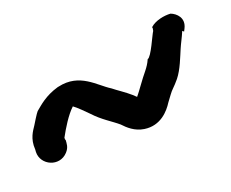

<svg xmlns="http://www.w3.org/2000/svg" viewBox="-57 -575 733 610"><g transform="rotate(-30 309.5 -270.0)"><path d="M2 -242C-7 -198 45 -163 83 -192C99 -204 100 -217 103 -228L102 -230L103 -236C123 -261 150 -292 176 -309C186 -299 202 -276 213 -260C234 -227 261 -205 279 -183C290 -166 307 -143 337 -133C388 -116 426 -147 445 -168L464 -186C476 -198 485 -201 506 -219C530 -240 550 -275 564 -296C573 -310 584 -323 597 -343L601 -338L607 -346C628 -374 609 -399 592 -409C572 -414 540 -414 520 -401V-397L517 -389C508 -380 470 -320 457 -320C441 -296 425 -288 395 -258C386 -249 375 -239 368 -233C366 -235 363 -240 359 -245C344 -264 323 -283 311 -297C276 -328 247 -390 168 -386H165C118 -381 92 -363 72 -352C67 -349 40 -318 40 -318C28 -305 8 -288 4 -250Z"/></g></svg>

Font: Stray Cat
Style: ExBlk
Weight: 1000
Version: Version 1.0